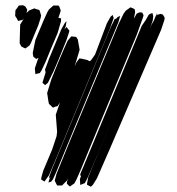

<svg xmlns="http://www.w3.org/2000/svg" viewBox="-20 -537 676 733"><path d="M126 -440 98 -373 93 -364 84 -357 77 -352 70 -355 61 -360 55 -372 57 -443 71 -466 66 -461 49 -457 44 -467 38 -476V-481L39 -498L46 -507L52 -516L68 -517L77 -512L84 -500L82 -491V-487L83 -489L91 -497L111 -505L122 -501L130 -499L132 -494L137 -478L135 -468ZM200 -411 172 -345 155 -303 139 -269 132 -258 127 -257 115 -254 114 -265 113 -276 123 -306 127 -316 118 -312 107 -321 105 -335 115 -384 146 -458 160 -489 167 -501 184 -516H199L205 -515L207 -510L212 -497L208 -484L203 -469L213 -467V-456ZM502 -404 318 39 290 107 273 146 264 163 254 170 247 175 241 170 235 164 236 156 239 143 235 153 217 171H206H198L194 163L189 153L191 145L196 126L245 6L409 -388L432 -444L452 -485L460 -496L471 -504L478 -509L486 -506L494 -502L496 -491L491 -466L494 -471L502 -485L513 -490L523 -489L528 -479L526 -471ZM595 -423 399 32 350 144 335 168 327 176 312 168 313 160 317 139 367 18 518 -346 558 -442 569 -461V-463L580 -488L579 -483L578 -477L581 -481L594 -484L602 -481L609 -469L607 -459ZM551 -425 359 37 330 106 313 145 304 162 294 166 286 169V161L285 147L289 136L286 130L289 121L299 98L350 -25L473 -322L521 -438L540 -466L539 -465L540 -467L548 -481L555 -485L562 -487L565 -476L563 -458ZM284 -347 263 -277V-279L272 -299L283 -314L291 -313L313 -308L323 -303L329 -309L343 -329L388 -448L402 -473L410 -480L414 -468L398 -423L321 -238L198 59L167 132L150 156L143 152L137 148L138 140L145 115L179 34L196 -17L198 -34L193 -99L211 -152L209 -146L200 -132L192 -130L182 -126L174 -134L167 -140L165 -149L160 -182L176 -234L201 -296L225 -352L238 -381L252 -398L263 -397L271 -396L277 -386ZM432 -452 261 -41 195 119 183 146 176 156 165 160 167 152 172 138 166 145 168 137 178 110 223 1 355 -318 405 -438 415 -458 418 -465H423L429 -472L439 -476L437 -470ZM233 -382 205 -313 185 -266 163 -221 152 -212 142 -221 145 -231 154 -260 152 -272 156 -282 167 -312 214 -425 228 -450 234 -456 233 -450 231 -437 226 -425 234 -434 240 -426 245 -420 242 -409Z"/></svg>

Font: Rubik Marker Hatch
Style: Regular
Weight: 400
Designer: Hubert and Fischer, NaN
Foundry: Hubert & Fischer, NaN
Version: Version 2.200